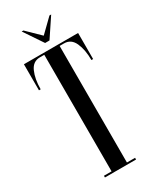

<svg xmlns="http://www.w3.org/2000/svg" viewBox="-215 -909 791 970"><g transform="rotate(-30 180.0 -424.5)"><path d="M91 0V-10H135.5V-690H110Q69 -690 50.8 -649Q32.5 -608 32.5 -548H22.5V-700H338.5V-548H328.5Q328.5 -608 310 -649Q291.5 -690 251 -690H225V-10H272.5V0ZM169 -739.5 95.5 -849H105.5L181.5 -775L257.5 -849H267.5L194.5 -739.5Z"/></g></svg>

Font: Imbue 100pt Medium
Style: Regular
Weight: 500
Designer: Tyler Finck
Foundry: Etcetera Type Company
Version: Version 1.102; ttfautohint (v1.8.3)